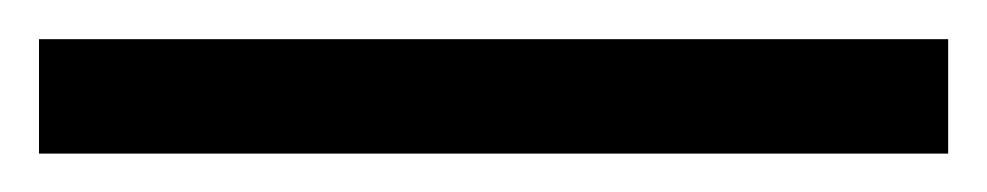

<svg xmlns="http://www.w3.org/2000/svg" viewBox="-25 -839 509 99"><path d="M463.9 -759.8H-4.9V-818.8H463.9Z"/></svg>

Font: DroidSerif-Bold
Style: Bold
Weight: 700
Foundry: Ascender Corporation
Version: Version 1.00 build 112